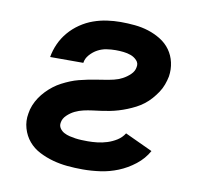

<svg xmlns="http://www.w3.org/2000/svg" viewBox="-65 -599 730 678"><g transform="rotate(10 300.0 -260.0)"><path d="M273 8Q245 8 218 5.5Q191 3 165.5 -4Q140 -11 116.5 -23Q93 -35 76.5 -54.5Q60 -74 52.5 -100Q45 -126 50 -153Q52 -168 58 -183Q64 -198 73 -211.5Q82 -225 93.5 -237Q105 -249 118 -259Q131 -269 145.5 -276.5Q160 -284 174.5 -290Q189 -296 204.5 -300Q220 -304 235 -307Q250 -310 265.5 -312.5Q281 -315 296.5 -317.5Q312 -320 327 -323.5Q342 -327 356.5 -334.5Q371 -342 383.5 -354Q396 -366 398 -381Q401 -395 391.5 -405Q382 -415 369.5 -419.5Q357 -424 343 -425.5Q329 -427 315 -427Q299 -427 282.5 -424.5Q266 -422 251 -414Q236 -406 224 -392.5Q212 -379 210 -363H91Q95 -387 105.5 -410.5Q116 -434 133 -454Q150 -474 172 -489Q194 -504 218 -512.5Q242 -521 266.5 -524.5Q291 -528 315 -528Q341 -528 366.5 -525.5Q392 -523 415.5 -515.5Q439 -508 460 -495Q481 -482 495 -462.5Q509 -443 514.5 -418.5Q520 -394 516 -368Q513 -353 507.5 -338Q502 -323 493 -309.5Q484 -296 473 -283.5Q462 -271 449 -261Q436 -251 421.5 -243.5Q407 -236 392 -230Q377 -224 362 -219.5Q347 -215 331.5 -212Q316 -209 301 -207Q286 -205 270.5 -203Q255 -201 239.5 -197.5Q224 -194 209.5 -187Q195 -180 182.5 -168Q170 -156 168 -141Q166 -130 172 -121Q178 -112 187.5 -107Q197 -102 207.5 -99.5Q218 -97 228.5 -95.5Q239 -94 250.5 -93.5Q262 -93 273 -93Q290 -93 307.5 -95Q325 -97 342.5 -102.5Q360 -108 376 -118Q392 -128 402 -144L501 -98Q485 -69 457.5 -47.5Q430 -26 399 -13.5Q368 -1 336 3.5Q304 8 273 8Z"/></g></svg>

Font: Iosevka SS04 Extended
Style: Bold Italic
Weight: 700
Width: 7
Italic angle: -9°
Monospace: yes
Designer: Belleve Invis
Foundry: Belleve Invis
Version: Version 19.0.0; ttfautohint (v1.8.4)